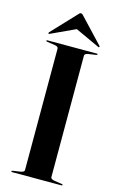

<svg xmlns="http://www.w3.org/2000/svg" viewBox="-132 -932 606 985"><g transform="rotate(15 170.5 -439.0)"><path d="M240.5 -27.5Q240.5 -22 245.5 -18.8Q250.5 -15.5 260 -13.5L300 -7.5Q306.5 -6.5 306.5 -3.5Q306.5 -2 305.2 -1Q304 0 301.5 0H39.5Q37 0 35.8 -1Q34.5 -2 34.5 -3.5Q34.5 -6.5 40.5 -7.5L81 -13.5Q91 -15.5 95.8 -18.8Q100.5 -22 100.5 -27.5V-672.5Q100.5 -678 95.8 -681.5Q91 -685 81 -686.5L40.5 -692.5Q34.5 -693.5 34.5 -696.5Q34.5 -698 35.8 -699Q37 -700 39.5 -700H301.5Q304 -700 305.2 -699Q306.5 -698 306.5 -696.5Q306.5 -693.5 300 -692.5L260 -686.5Q250.5 -685 245.5 -681.5Q240.5 -678 240.5 -672.5ZM199 -808H141L297 -736Q302.5 -732.5 304.5 -734.5Q306 -735.5 306 -737.5Q306 -739.5 304 -742L184.5 -869Q180.5 -874 177.5 -876.2Q174.5 -878.5 170 -878.5Q166 -878.5 163 -876.2Q160 -874 156 -869L36.5 -742Q34.5 -739.5 34.8 -737.5Q35 -735.5 35.5 -734.5Q38 -732.5 43.5 -736Z"/></g></svg>

Font: Fraunces 120pt SemiBold
Style: Regular
Weight: 600
Version: Version 1.000;[b76b70a41]